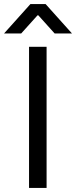

<svg xmlns="http://www.w3.org/2000/svg" viewBox="-66 -932 377 952"><path d="M78 -700H165V0H78ZM85 -912H160L291 -766H205L124 -856H120L39 -766H-46Z"/></svg>

Font: Be Vietnam
Style: Regular
Weight: 400
Designer: Gabriel Lam
Foundry: TypeRant
Version: Version 4.000